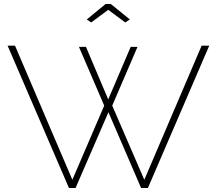

<svg xmlns="http://www.w3.org/2000/svg" viewBox="-20 -938 1082 958"><path d="M435 -826 413 -841 507 -918H533L628 -841L605 -826L520 -889ZM500 -411 374 -704H409L520 -442L632 -704H666L540 -411L700 -41L986 -710H1024L718 0H684L521 -378L357 0H324L18 -710H55L341 -41Z"/></svg>

Font: Raleway
Style: ExtraLight
Weight: 200
Designer: Matt McInerney, Pablo Impallari, Rodrigo Fuenzalida
Foundry: Matt McInerney, Pablo Impallari, Rodrigo Fuenzalida
Version: Version 2.001